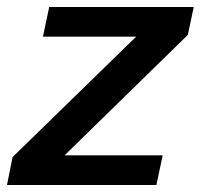

<svg xmlns="http://www.w3.org/2000/svg" viewBox="-25 -530 575 550"><path d="M11 -80 -5 0H423L441 -85H160L513 -430L530 -510H116L98 -425H365Z"/></svg>

Font: Saira UNSAM Medium Italic
Style: Regular
Weight: 500
Italic angle: -12°
Designer: Hector Gatti with collaboration of the Omnibus-Type team
Foundry: Omnibus-Type
Version: Version 0.072;PS 000.072;hotconv 1.0.88;makeotf.lib2.5.64775